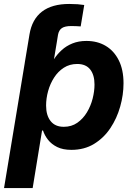

<svg xmlns="http://www.w3.org/2000/svg" viewBox="-40 -752 679 976"><path d="M85.9 -433.1 103 -535.6 109.9 -577.1Q122.6 -653.8 173.3 -692.9Q224.1 -731.9 312 -731.9Q335 -731.9 354.5 -730.5Q374 -729 388.2 -726.6L370.1 -617.7Q359.9 -618.7 346.9 -619.1Q334 -619.6 321.8 -619.6Q290.5 -619.6 274.9 -609.4Q259.3 -599.1 254.9 -575.2L248.5 -535.6L231.4 -433.1ZM-19.5 204.1 103 -535.6H246.1L231.9 -451.7H234.9Q250.5 -476.1 273.7 -497.3Q296.9 -518.6 328.1 -531.2Q359.4 -543.9 399.4 -543.9Q455.1 -543.9 497.3 -518.8Q539.6 -493.7 563.7 -445.6Q587.9 -397.5 587.9 -328.6Q587.9 -270 571 -210.2Q554.2 -150.4 521 -100.6Q487.8 -50.8 438.2 -20.5Q388.7 9.8 322.8 9.8Q279.8 9.8 250.7 -4.6Q221.7 -19 204.1 -41.5Q186.5 -64 178.7 -88.4H173.8L126 204.1ZM284.2 -107.4Q323.7 -107.4 353 -127.9Q382.3 -148.4 401.9 -180.9Q421.4 -213.4 430.9 -250.7Q440.4 -288.1 440.4 -322.3Q440.4 -371.1 418.5 -398.9Q396.5 -426.8 352.5 -426.8Q314 -426.8 284.4 -407.7Q254.9 -388.7 234.9 -357.4Q214.8 -326.2 204.6 -289.1Q194.3 -252 194.3 -215.3Q194.3 -165.5 217.3 -136.5Q240.2 -107.4 284.2 -107.4Z"/></svg>

Font: Inter 20pt
Style: Bold Italic
Weight: 700
Italic angle: -9.3988°
Version: Version 4.001;git-66647c0bb